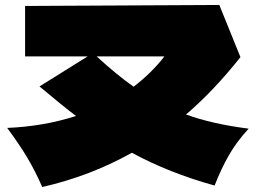

<svg xmlns="http://www.w3.org/2000/svg" viewBox="-20 -746 1040 773"><path d="M844 1Q660 -50 511 -131Q343 -37 150 7Q123 -55 91.5 -108.5Q60 -162 9 -231Q155 -237 286 -279Q233 -319 139 -398L333 -519H81V-722L863 -726L948 -516Q841 -381 729 -285Q833 -247 981 -228Q933 -176 901.5 -121Q870 -66 844 1ZM369 -519Q452 -443 518 -397Q590 -452 642 -519Z"/></svg>

Font: Dela Gothic One
Style: Regular
Weight: 400
Designer: aratakana
Foundry: aratakana
Version: Version 1.004